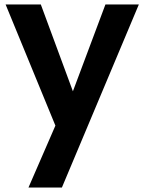

<svg xmlns="http://www.w3.org/2000/svg" viewBox="-20 -574 645 856"><path d="M227 -14 107 262H256L599 -554H450L305 -167L162 -554H5Z"/></svg>

Font: Poppins SemiBold
Style: Regular
Weight: 600
Designer: Ninad Kale (Devanagari), Jonny Pinhorn (Latin)
Foundry: Indian Type Foundry
Version: 4.004